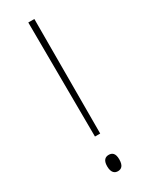

<svg xmlns="http://www.w3.org/2000/svg" viewBox="-191 -752 619 795"><g transform="rotate(-30 118.0 -354.5)"><path d="M104 -714 107 -167H132L133 -714ZM118 5C134 5 147 -4 147 -35C147 -65 134 -73 118 -73C103 -73 89 -65 89 -35C89 -4 103 5 118 5Z"/></g></svg>

Font: Noto Serif Sinhala ExtraCondensed Thin
Style: Regular
Weight: 100
Width: 2
Designer: Jelle Bosma - Monotype Design Team
Foundry: Monotype Imaging Inc.
Version: Version 2.007